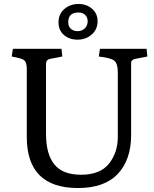

<svg xmlns="http://www.w3.org/2000/svg" viewBox="-20 -939 776 968"><path d="M574 -573Q574 -617 557.5 -632Q541 -647 478 -654L484 -693H719L723 -654L661 -642Q652 -640 647 -635.5Q642 -631 641.5 -627.5Q641 -624 641 -616V-257Q641 -134 574 -62.5Q507 9 373 9Q115 9 115 -249V-592Q115 -623 103.5 -634Q92 -645 39 -654L45 -693H290L294 -654L232 -642Q212 -638 212 -616V-264Q212 -162 254 -110Q296 -58 389 -58Q485 -58 529.5 -114Q574 -170 574 -249ZM371 -739Q330 -739 302.5 -762.5Q275 -786 275 -827Q275 -868 304.5 -893.5Q334 -919 376 -919Q416 -919 444 -895Q472 -871 472 -832Q472 -791 442.5 -765Q413 -739 371 -739ZM371 -782Q393 -782 407.5 -796Q422 -810 422 -832Q422 -852 409 -864Q396 -876 376 -876Q324 -876 324 -827Q324 -806 337 -794Q350 -782 371 -782Z"/></svg>

Font: Poly
Style: Regular
Weight: 400
Designer: Jos Nicols Silva Schwarzenberg
Foundry: Jose Nicolas Silva Schwarzenberg
Version: Version 1.001